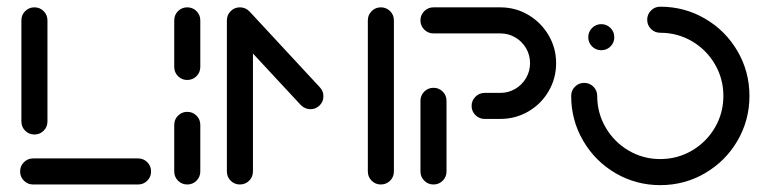

<svg xmlns="http://www.w3.org/2000/svg" viewBox="-20 -540 2247 562"><path d="M422.2 -38.1Q422.2 -22.2 411.1 -11.1Q400 0 384.1 0H77Q61.1 0 50 -11.1Q38.9 -22.2 38.9 -38.1Q38.9 -54.1 50 -65.2Q61.1 -76.3 77 -76.3H384.1Q400 -76.3 411.1 -65.2Q422.2 -54.1 422.2 -38.1ZM80.7 -146.3Q64.8 -146.3 53.7 -157.4Q42.6 -168.5 42.6 -184.4V-480.4Q42.6 -496.3 53.7 -507.4Q64.8 -518.5 80.7 -518.5Q96.7 -518.5 107.8 -507.4Q118.9 -496.3 118.9 -480.4V-184.4Q118.9 -168.5 107.8 -157.4Q96.7 -146.3 80.7 -146.3Z M528.1 0Q512.2 0 501.1 -11.1Q490 -22.2 490 -38.1V-174.4Q490 -190.4 501.1 -201.5Q512.2 -212.6 528.1 -212.6Q544.1 -212.6 555.2 -201.5Q566.3 -190.4 566.3 -174.4V-38.1Q566.3 -22.2 555.2 -11.1Q544.1 0 528.1 0ZM528.1 -305.9Q512.2 -305.9 501.1 -317Q490 -328.1 490 -344.1V-480.4Q490 -496.3 501.1 -507.4Q512.2 -518.5 528.1 -518.5Q544.1 -518.5 555.2 -507.4Q566.3 -496.3 566.3 -480.4V-344.1Q566.3 -328.1 555.2 -317Q544.1 -305.9 528.1 -305.9Z M682.2 -518.5Q698.1 -518.5 709.3 -507.4Q720.4 -496.3 720.4 -480.4V-38.1Q720.4 -22.2 709.3 -11.1Q698.1 0 682.2 0Q666.3 0 655.2 -11.1Q644.1 -22.2 644.1 -38.1V-480.4Q644.1 -496.3 655.2 -507.4Q666.3 -518.5 682.2 -518.5ZM926.7 -258.5Q926.7 -242.6 915.6 -231.5Q904.4 -220.4 888.5 -220.4Q880.4 -220.4 873.1 -223.7Q865.9 -227 860.4 -232.6L657.4 -451.1Q647 -462.2 647 -477.4Q647 -493.3 658.3 -504.4Q669.6 -515.6 685.2 -515.6Q693.3 -515.6 700.6 -512.2Q707.8 -508.9 713.3 -503.3L916.3 -284.4Q926.7 -273.3 926.7 -258.5ZM1094.8 -518.5Q1110.7 -518.5 1121.9 -507.4Q1133 -496.3 1133 -480.4V-38.1Q1133 -22.2 1121.9 -11.1Q1110.7 0 1094.8 0Q1078.9 0 1067.8 -11.1Q1056.7 -22.2 1056.7 -38.1V-480.4Q1056.7 -496.3 1067.8 -507.4Q1078.9 -518.5 1094.8 -518.5Z M1248.9 0Q1233 0 1221.9 -11.1Q1210.7 -22.2 1210.7 -38.1V-244.8Q1210.7 -260.7 1221.9 -271.9Q1233 -283 1248.9 -283Q1264.8 -283 1275.9 -271.9Q1287 -260.7 1287 -244.8V-38.1Q1287 -22.2 1275.9 -11.1Q1264.8 0 1248.9 0ZM1360.4 -230Q1360.4 -245.6 1371.7 -256.9Q1383 -268.1 1398.5 -268.1H1444.4Q1468.1 -268.1 1488.1 -279.8Q1508.1 -291.5 1519.8 -311.5Q1531.5 -331.5 1531.5 -355.2Q1531.5 -378.9 1519.8 -398.9Q1508.1 -418.9 1488.1 -430.6Q1468.1 -442.2 1444.4 -442.2H1248.9Q1233 -442.2 1221.9 -453.3Q1210.7 -464.4 1210.7 -480.4Q1210.7 -496.3 1221.9 -507.4Q1233 -518.5 1248.9 -518.5H1444.4Q1488.9 -518.5 1526.3 -496.5Q1563.7 -474.4 1585.7 -437Q1607.8 -399.6 1607.8 -355.2Q1607.8 -310.7 1585.9 -273.1Q1564.1 -235.6 1526.5 -213.7Q1488.9 -191.9 1444.4 -191.9H1398.5Q1383 -191.9 1371.7 -203Q1360.4 -214.1 1360.4 -230Z M1701.9 -431.1Q1701.9 -447 1713 -458.1Q1724.1 -469.3 1740 -469.3Q1755.9 -469.3 1767 -458.1Q1778.1 -447 1778.1 -431.1Q1778.1 -415.2 1767 -404.1Q1755.9 -393 1740 -393Q1724.1 -393 1713 -404.1Q1701.9 -415.2 1701.9 -431.1ZM1874.4 -482.2Q1874.4 -498.1 1885.6 -509.3Q1896.7 -520.4 1912.6 -520.4Q1983.7 -520.4 2043.7 -485.4Q2103.7 -450.4 2138.7 -390.4Q2173.7 -330.4 2173.7 -259.3Q2173.7 -188.1 2138.7 -128.1Q2103.7 -68.1 2043.7 -33.1Q1983.7 1.9 1912.6 1.9Q1841.5 1.9 1781.7 -33.1Q1721.9 -68.1 1686.9 -128.1Q1651.9 -188.1 1651.9 -259.3Q1651.9 -275.2 1663 -286.3Q1674.1 -297.4 1690 -297.4Q1705.6 -297.4 1716.9 -286.3Q1728.1 -275.2 1728.1 -259.3Q1728.1 -208.9 1753 -166.5Q1777.8 -124.1 1820 -99.3Q1862.2 -74.4 1912.6 -74.4Q1963 -74.4 2005.4 -99.3Q2047.8 -124.1 2072.6 -166.5Q2097.4 -208.9 2097.4 -259.3Q2097.4 -309.6 2072.6 -352Q2047.8 -394.4 2005.4 -419.3Q1963 -444.1 1912.6 -444.1Q1896.7 -444.1 1885.6 -455.2Q1874.4 -466.3 1874.4 -482.2Z"/></svg>

Font: 26F Galaxy Hebrew
Style: Bold
Weight: 700
Designer: C₂₉H₂₅N₃O₅
Version: Version 1.000